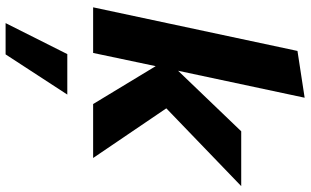

<svg xmlns="http://www.w3.org/2000/svg" viewBox="-226 -550 1082 669"><g transform="rotate(90 314.5 -216.0)"><path d="M6 0 158 -712 321 -737 227 -296 438 -516H629L358 -255L531 0H343L211 -218L165 0ZM61 305 169 90H310L170 305Z"/></g></svg>

Font: Red Hat Text
Style: Bold Italic
Weight: 700
Italic angle: -12°
Designer: Pentagram, MCKL
Foundry: Pentagram, MCKL
Version: Version 1.023; ttfautohint (v1.8.3)